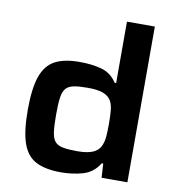

<svg xmlns="http://www.w3.org/2000/svg" viewBox="-83 -819 837 902"><g transform="rotate(10 335.0 -367.5)"><path d="M267 8Q193 8 148 -15Q103 -38 83 -95Q63 -152 63 -254Q63 -356 83 -413.5Q103 -471 147 -494.5Q191 -518 264 -518Q323 -518 369 -505.5Q415 -493 443 -450H450V-743H583V0H460L456 -67H449Q420 -20 371 -6Q322 8 267 8ZM325 -103Q372 -103 398.5 -114Q425 -125 436 -148Q446 -169 448 -195.5Q450 -222 450 -256Q450 -292 447.5 -319Q445 -346 435 -364Q423 -385 396.5 -395Q370 -405 324 -405Q281 -405 256 -400Q231 -395 218.5 -380Q206 -365 202 -335Q198 -305 198 -255Q198 -204 202 -173.5Q206 -143 218.5 -128Q231 -113 256.5 -108Q282 -103 325 -103Z"/></g></svg>

Font: Saira Expanded SemiBold
Style: Regular
Weight: 600
Width: 7
Designer: Hector Gatti with collaboration of the Omnibus-Type team
Foundry: Omnibus-Type
Version: Version 1.100; ttfautohint (v1.8.3)